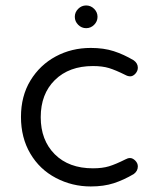

<svg xmlns="http://www.w3.org/2000/svg" viewBox="-20 -672 561 693"><path d="M262.2 -582.5Q274.4 -570.3 291 -570.3Q307.6 -570.3 319.8 -582.5Q332 -594.7 332 -611.3Q332 -627.9 319.8 -640.1Q307.6 -652.3 291 -652.3Q274.4 -652.3 262.2 -640.1Q250 -627.9 250 -611.3Q250 -594.7 262.2 -582.5ZM307.6 1Q354.5 1 390.6 -10.7Q426.8 -22.5 462.9 -43.9Q477.5 -54.7 477.5 -71.3Q477.5 -83 468.3 -92.3Q459 -101.6 449.2 -101.6Q441.4 -101.6 432.6 -96.7Q397.5 -79.1 373.5 -71.8Q349.6 -64.5 315.4 -64.5Q228.5 -64.5 177.7 -115.2Q127 -166 127 -249Q127 -333 178.2 -383.3Q229.5 -433.6 315.4 -433.6Q349.6 -433.6 373.5 -426.3Q397.5 -418.9 432.6 -401.4Q441.4 -396.5 450.2 -396.5Q460 -396.5 468.8 -406.2Q477.5 -416 477.5 -427.7Q477.5 -443.4 462.9 -454.1Q426.8 -475.6 390.6 -487.3Q354.5 -499 307.6 -499Q238.3 -499 181.2 -468.3Q124 -437.5 89.8 -381.3Q55.7 -325.2 55.7 -250Q55.7 -174.8 89.4 -117.7Q123 -60.5 181.6 -29.8Q240.2 1 307.6 1Z"/></svg>

Font: FakePearl
Style: ExtraLight
Weight: 300
Version: Version 1.2